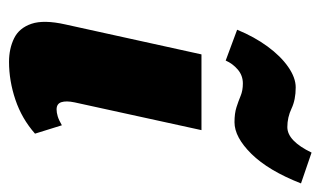

<svg xmlns="http://www.w3.org/2000/svg" viewBox="-166 -552 727 436"><g transform="rotate(90 198.0 -333.5)"><path d="M120 10Q90 10 66.5 -1.5Q43 -13 33.5 -41Q24 -69 35 -118L103 -427H275L212 -139Q208 -120 211.5 -109Q215 -98 228 -98Q235 -98 243.5 -100.5Q252 -103 264 -110L283 -49Q249 -19 206 -4.5Q163 10 120 10ZM117 -482 47 -508Q63 -547 85 -577Q107 -607 131.5 -624Q156 -641 178 -641Q206 -641 226 -631.5Q246 -622 268 -622Q284 -622 298.5 -636Q313 -650 326 -677L396 -653Q367 -579 329 -540.5Q291 -502 257 -502Q237 -502 223 -506.5Q209 -511 197 -516Q185 -521 169 -521Q151 -521 137.5 -509.5Q124 -498 117 -482Z"/></g></svg>

Font: Ysabeau Office Black
Style: Italic
Weight: 900
Italic angle: -12°
Designer: Christian Thalmann (Catharsis Fonts)
Version: Version 2.001;gftools[0.9.30]; featfreeze: tnum,lnum,ss02